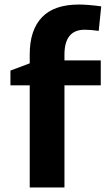

<svg xmlns="http://www.w3.org/2000/svg" viewBox="-20 -826 473 846"><path d="M264 -560H424V-450H264V0H111V-450H26V-515L111 -547V-587Q111 -693 164.5 -749.5Q218 -806 328 -806Q367 -806 426 -798L415 -690Q378 -695 353 -695Q264 -695 264 -585Z"/></svg>

Font: Martel Sans ExtraBold
Style: Regular
Weight: 800
Designer: Dan Reynolds and Mathieu Réguer
Foundry: Dan Reynolds and Mathieu Réguer
Version: Version 1.002; ttfautohint (v1.1) -l 5 -r 5 -G 72 -x 0 -D la